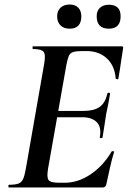

<svg xmlns="http://www.w3.org/2000/svg" viewBox="-20 -830 571 850"><path d="M20 0Q17 0 17 -6Q17 -12 20 -12Q47 -12 61 -17Q75 -22 82 -37Q89 -52 94 -81L175 -544Q183 -587 173.5 -600Q164 -613 126 -613Q124 -613 124 -619Q124 -625 126 -625H519Q527 -625 525 -616Q522 -597 518 -571Q514 -545 510.5 -521Q507 -497 504 -482Q503 -478 497.5 -479.5Q492 -481 492 -483Q488 -539 453 -571.5Q418 -604 363 -604H345Q317 -604 303.5 -599.5Q290 -595 284.5 -582Q279 -569 274 -543L193 -85Q186 -45 195 -33Q204 -21 241 -21H267Q326 -21 381.5 -58.5Q437 -96 474 -159Q476 -162 481.5 -160.5Q487 -159 485 -157Q476 -128 467 -88.5Q458 -49 451 -15Q448 0 435 0ZM434 -222Q433 -218 427 -218.5Q421 -219 422 -223Q430 -267 408.5 -289Q387 -311 344 -311H187L191 -339H351Q396 -339 421 -356.5Q446 -374 455 -415Q456 -420 462 -419.5Q468 -419 467 -414Q462 -382 458 -363.5Q454 -345 450 -325Q446 -300 442.5 -275.5Q439 -251 434 -222ZM288 -703Q263 -703 248 -717.5Q233 -732 233 -758Q233 -782 248 -796Q263 -810 288 -810Q313 -810 326.5 -796Q340 -782 340 -758Q340 -703 288 -703ZM462 -703Q408 -703 408 -758Q408 -782 422.5 -795.5Q437 -809 462 -809Q514 -809 514 -758Q514 -703 462 -703Z"/></svg>

Font: Cormorant Garamond Light
Style: Italic
Weight: 300
Italic angle: -10°
Designer: Christian Thalmann (Catharsis Fonts)
Foundry: Catharsis Fonts
Version: Version 4.001